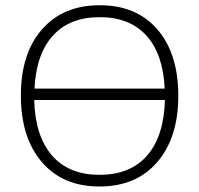

<svg xmlns="http://www.w3.org/2000/svg" viewBox="-20 -693 749 723"><path d="M651.4 -332.5Q651.4 -174.8 572.3 -82.8Q493.2 9.3 354.5 9.3Q216.3 9.3 137.5 -82.8Q58.6 -174.8 58.6 -333.5Q58.6 -491.7 138.2 -582.5Q217.8 -673.3 355.5 -673.3Q494.1 -673.3 572.8 -582Q651.4 -490.7 651.4 -332.5ZM354.5 -34.7Q470.7 -34.7 533.9 -107.2Q597.2 -179.7 601.1 -316.4H108.9Q112.3 -181.2 175.5 -107.9Q238.8 -34.7 354.5 -34.7ZM355.5 -628.4Q242.2 -628.4 179.2 -558.8Q116.2 -489.3 109.9 -359.4H600.1Q594.2 -490.2 531 -559.3Q467.8 -628.4 355.5 -628.4Z"/></svg>

Font: Bpm'online Open Sans Light
Style: Regular
Weight: 300
Foundry: Ascender Corporation
Version: Version 1.10